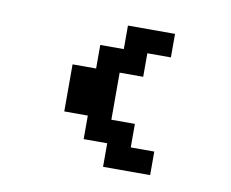

<svg xmlns="http://www.w3.org/2000/svg" viewBox="-52 -439 604 502"><g transform="rotate(10 250.0 -187.5)"><path d="M250 -375H375V-312.5H312.5V-250H250V-125H312.5V-62.5H375V0H250V-62.5H187.5V-125H125V-250H187.5V-312.5H250Z"/></g></svg>

Font: Half Eighties
Style: Regular
Weight: 400
Monospace: yes
Designer: Jayvee Enaguas (HarvettFox96)
Version: 20191127.01dev02